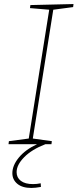

<svg xmlns="http://www.w3.org/2000/svg" viewBox="-20 -712 383 948"><path d="M341 -677 243 -664 142 -28 236 -15 234 0H204Q137 26 99.5 64Q62 102 62 138Q62 165 83 181Q104 197 143 197Q162 197 181 193L182 211Q154 216 135 216Q90 216 65.5 195.5Q41 175 41 143Q41 105 73 66Q105 27 163 0H22L24 -15L122 -28L223 -664L128 -672L130 -687L343 -692Z"/></svg>

Font: Bitter Pro Thin
Style: Italic
Weight: 250
Italic angle: -9°
Designer: Sol Matas, and Bitter project Authors
Foundry: Sol Matas
Version: Version 1.010